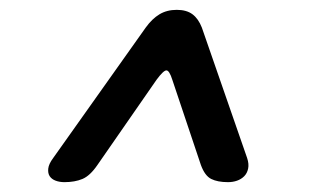

<svg xmlns="http://www.w3.org/2000/svg" viewBox="-20 -690 640 390"><path d="M111 -320Q101 -320 93 -323Q85 -326 81 -332Q77 -338 78 -347.5Q79 -357 88 -369L276 -634Q289 -652 304 -661Q319 -670 339 -670Q359 -670 371 -661Q383 -652 390 -634L482 -369Q486 -357 484 -347.5Q482 -338 476 -332Q470 -326 461.5 -323Q453 -320 443 -320Q422 -320 409 -326.5Q396 -333 388 -355L330 -528Q324 -547 318 -547Q312 -547 298 -528L178 -355Q163 -333 147.5 -326.5Q132 -320 111 -320Z"/></svg>

Font: Maple Mono
Style: Italic
Weight: 400
Italic angle: -10°
Monospace: yes
Designer: subframe7536
Version: Version 7.300